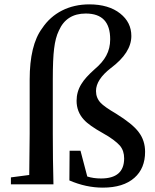

<svg xmlns="http://www.w3.org/2000/svg" viewBox="-20 -845 712 880"><path d="M451 15C514 15 562 0 596 -30C629 -59 645 -99 645 -149C645 -184 635 -214 616 -239C597 -265 562 -293 512 -324C476 -345 452 -362 441 -374C427 -389 420 -407 420 -428C420 -463 443 -498 488 -533C551 -580 582 -629 582 -680C582 -722 565 -756 531 -783C496 -811 448 -825 389 -825C297 -825 220 -786 173 -715C135 -664 116 -585 116 -480V-232C116 -190 115 -127 114 -43L30 -32V0H225C223 -77 222 -155 222 -232V-481C222 -544 224 -591 228 -622C232 -655 239 -683 250 -705C273 -757 314 -783 373 -783C448 -783 485 -744 485 -665C485 -637 479 -612 467 -590C456 -569 438 -548 413 -527C385 -502 365 -480 353 -460C338 -436 331 -410 331 -383C331 -350 342 -321 364 -297C381 -278 410 -258 451 -235C489 -214 515 -194 530 -177C543 -161 549 -142 549 -119C549 -58 514 -27 443 -27C420 -27 399 -30 380 -36L349 -154H299L298 -18C349 4 400 15 451 15Z"/></svg>

Font: AllPunType SemiBold
Style: Regular
Weight: 600
Version: 1.0